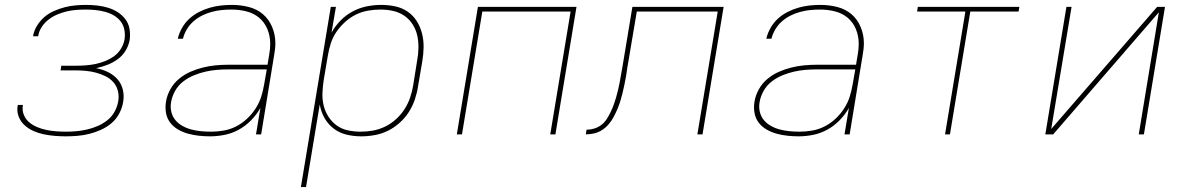

<svg xmlns="http://www.w3.org/2000/svg" viewBox="-20 -548 4840 783"><path d="M248 8Q225 8 202 6Q179 4 157.5 -0.5Q136 -5 116 -14Q96 -23 80 -37.5Q64 -52 56 -73Q48 -94 52 -117L53 -120H74L73 -118Q70 -97 77.5 -79Q85 -61 99.5 -49Q114 -37 132 -29.5Q150 -22 169.5 -18Q189 -14 209.5 -12.5Q230 -11 250 -11Q271 -11 292.5 -13Q314 -15 335.5 -20Q357 -25 378 -34Q399 -43 417.5 -57.5Q436 -72 447 -92Q458 -112 462 -134Q466 -156 461 -176.5Q456 -197 442.5 -212.5Q429 -228 410.5 -237Q392 -246 372 -251.5Q352 -257 330.5 -259Q309 -261 287 -261H227L230 -280H290Q310 -280 330 -281.5Q350 -283 369.5 -287Q389 -291 409 -299Q429 -307 446 -319.5Q463 -332 474 -350.5Q485 -369 488 -388Q491 -408 487 -427.5Q483 -447 471.5 -461.5Q460 -476 443.5 -485.5Q427 -495 408 -500Q389 -505 369.5 -507Q350 -509 330 -509Q311 -509 291 -507.5Q271 -506 252 -501.5Q233 -497 214 -489Q195 -481 178.5 -468.5Q162 -456 150.5 -438.5Q139 -421 136 -402V-400H115V-402Q119 -424 131.5 -444Q144 -464 161.5 -479Q179 -494 201 -503.5Q223 -513 244 -518.5Q265 -524 287.5 -526Q310 -528 331 -528Q354 -528 376.5 -525.5Q399 -523 420.5 -516.5Q442 -510 460 -498.5Q478 -487 491 -470Q504 -453 508 -431Q512 -409 509 -386Q505 -363 492.5 -342Q480 -321 460 -306.5Q440 -292 417.5 -283.5Q395 -275 372 -270Q398 -265 420.5 -254Q443 -243 459 -225Q475 -207 481 -182Q487 -157 482 -131Q478 -107 466 -84.5Q454 -62 434.5 -45.5Q415 -29 391.5 -18.5Q368 -8 344 -2Q320 4 295.5 6Q271 8 248 8Z M837 8Q814 8 791 5.5Q768 3 746.5 -3Q725 -9 706 -20Q687 -31 674 -48Q661 -65 657 -87.5Q653 -110 657 -134Q661 -159 674.5 -183.5Q688 -208 709.5 -226Q731 -244 756 -255Q781 -266 807 -272.5Q833 -279 859 -281.5Q885 -284 911 -284H1071L1078 -326Q1080 -337 1081 -348Q1082 -359 1082 -369V-370Q1082 -401 1070.5 -429Q1059 -457 1037 -475.5Q1015 -494 985.5 -501.5Q956 -509 924 -509Q904 -509 884 -507Q864 -505 843.5 -499.5Q823 -494 804 -484.5Q785 -475 769 -461Q753 -447 742 -428.5Q731 -410 726 -390H705Q710 -412 722 -433.5Q734 -455 752 -471.5Q770 -488 791.5 -499Q813 -510 835.5 -516.5Q858 -523 880.5 -525.5Q903 -528 926 -528Q961 -528 994.5 -519.5Q1028 -511 1052.5 -490Q1077 -469 1090 -437.5Q1103 -406 1103 -372Q1103 -359 1101.5 -347Q1100 -335 1098 -323L1045 0H1024L1042 -108Q1027 -81 1004 -57.5Q981 -34 953.5 -19Q926 -4 896 2Q866 8 837 8ZM841 -11Q866 -11 892 -15.5Q918 -20 942 -32Q966 -44 986.5 -63Q1007 -82 1022 -105Q1037 -128 1045 -153Q1053 -178 1057 -203L1068 -265H911Q888 -265 864 -263Q840 -261 816.5 -255.5Q793 -250 770 -240.5Q747 -231 727 -215.5Q707 -200 694.5 -178Q682 -156 678 -133Q674 -112 678.5 -92.5Q683 -73 695 -58.5Q707 -44 724 -34.5Q741 -25 760 -20Q779 -15 799.5 -13Q820 -11 841 -11Z M1207 215 1329 -520H1350L1332 -415Q1347 -442 1369 -464.5Q1391 -487 1418.5 -501.5Q1446 -516 1475.5 -522Q1505 -528 1534 -528Q1564 -528 1592 -522Q1620 -516 1642.5 -500.5Q1665 -485 1679.5 -462Q1694 -439 1701 -411.5Q1708 -384 1707.5 -355Q1707 -326 1702 -297L1685 -197Q1681 -170 1672 -143Q1663 -116 1647.5 -91.5Q1632 -67 1609.5 -47Q1587 -27 1561.5 -14.5Q1536 -2 1508 3Q1480 8 1453 8Q1422 8 1393 1Q1364 -6 1341 -23.5Q1318 -41 1303.5 -66.5Q1289 -92 1284 -122L1228 215ZM1451 -11Q1476 -11 1501 -15.5Q1526 -20 1550 -31.5Q1574 -43 1594.5 -61.5Q1615 -80 1629.5 -102.5Q1644 -125 1652.5 -150Q1661 -175 1665 -200L1681 -300Q1686 -326 1686.5 -352.5Q1687 -379 1681.5 -403.5Q1676 -428 1662.5 -449Q1649 -470 1628.5 -484Q1608 -498 1583 -503.5Q1558 -509 1531 -509Q1506 -509 1480.5 -504.5Q1455 -500 1431.5 -488.5Q1408 -477 1387.5 -458.5Q1367 -440 1352 -418Q1337 -396 1329 -371Q1321 -346 1317 -321L1300 -221Q1296 -195 1295 -168.5Q1294 -142 1300 -117.5Q1306 -93 1319.5 -72Q1333 -51 1353 -36.5Q1373 -22 1398.5 -16.5Q1424 -11 1451 -11Z M1843 0 1929 -520H2331L2245 0H2224L2307 -501H1947L1864 0Z M2369 0 2372 -19Q2387 -19 2402.5 -23.5Q2418 -28 2431.5 -38Q2445 -48 2454 -62Q2463 -76 2470 -90.5Q2477 -105 2482.5 -120Q2488 -135 2492.5 -150.5Q2497 -166 2500.5 -181Q2504 -196 2507 -211.5Q2510 -227 2512.5 -242.5Q2515 -258 2518 -273L2559 -520H2931L2845 0H2824L2907 -501H2577L2538 -270Q2536 -253 2533 -236.5Q2530 -220 2526.5 -203Q2523 -186 2519 -169.5Q2515 -153 2510 -136.5Q2505 -120 2498 -103.5Q2491 -87 2482.5 -71Q2474 -55 2462 -41Q2450 -27 2435 -17.5Q2420 -8 2403 -4Q2386 0 2369 0Z M3237 8Q3214 8 3191 5.5Q3168 3 3146.5 -3Q3125 -9 3106 -20Q3087 -31 3074 -48Q3061 -65 3057 -87.5Q3053 -110 3057 -134Q3061 -159 3074.5 -183.5Q3088 -208 3109.5 -226Q3131 -244 3156 -255Q3181 -266 3207 -272.5Q3233 -279 3259 -281.5Q3285 -284 3311 -284H3471L3478 -326Q3480 -337 3481 -348Q3482 -359 3482 -369V-370Q3482 -401 3470.5 -429Q3459 -457 3437 -475.5Q3415 -494 3385.5 -501.5Q3356 -509 3324 -509Q3304 -509 3284 -507Q3264 -505 3243.5 -499.5Q3223 -494 3204 -484.5Q3185 -475 3169 -461Q3153 -447 3142 -428.5Q3131 -410 3126 -390H3105Q3110 -412 3122 -433.5Q3134 -455 3152 -471.5Q3170 -488 3191.5 -499Q3213 -510 3235.5 -516.5Q3258 -523 3280.5 -525.5Q3303 -528 3326 -528Q3361 -528 3394.5 -519.5Q3428 -511 3452.5 -490Q3477 -469 3490 -437.5Q3503 -406 3503 -372Q3503 -359 3501.5 -347Q3500 -335 3498 -323L3445 0H3424L3442 -108Q3427 -81 3404 -57.5Q3381 -34 3353.5 -19Q3326 -4 3296 2Q3266 8 3237 8ZM3241 -11Q3266 -11 3292 -15.5Q3318 -20 3342 -32Q3366 -44 3386.5 -63Q3407 -82 3422 -105Q3437 -128 3445 -153Q3453 -178 3457 -203L3468 -265H3311Q3288 -265 3264 -263Q3240 -261 3216.5 -255.5Q3193 -250 3170 -240.5Q3147 -231 3127 -215.5Q3107 -200 3094.5 -178Q3082 -156 3078 -133Q3074 -112 3078.5 -92.5Q3083 -73 3095 -58.5Q3107 -44 3124 -34.5Q3141 -25 3160 -20Q3179 -15 3199.5 -13Q3220 -11 3241 -11Z M3834 0 3917 -501H3720L3723 -520H4137L4134 -501H3937L3854 0Z M4243 0 4329 -520H4350L4267 -22L4699 -520H4731L4645 0H4624L4706 -498L4275 0Z"/></svg>

Font: Iosevka Aile Thin Oblique
Style: Regular
Weight: 100
Italic angle: -9°
Designer: Belleve Invis
Foundry: Belleve Invis
Version: Version 31.1.0; ttfautohint (v1.8.4)